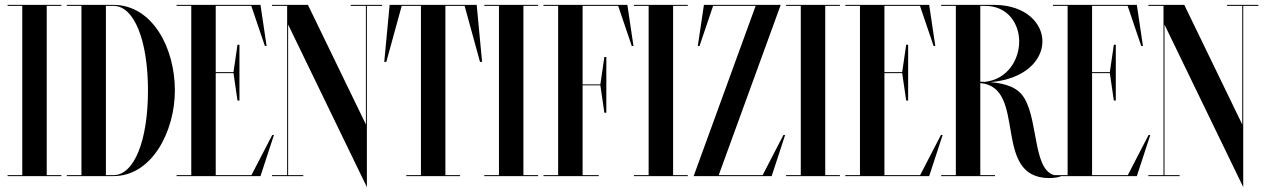

<svg xmlns="http://www.w3.org/2000/svg" viewBox="-20 -720 5176 785"><path d="M231 -700H11V-696H71V-4H11V0H231V-4H171V-696H231Z M444 -700H253V-696H313V-4H253V0H444C602 0 695 -184 695 -350C695 -526 602 -700 444 -700ZM413 -4V-696H444C528.5 -696 585 -555 585 -350C585 -145 528.5 -4 444 -4Z M1008.1 -4H862V-421H934.6L951 -309H959V-537H951L934.6 -425H862V-696H1007.4L1063 -532H1070L1045 -700H702V-696H762V-4H702V0H1045L1100 -168H1093Z M1542 -700H1414V-696H1476V-211.2L1239 -700H1092V-696H1154V-4H1092V0H1220V-4H1158V-619.7L1480 45V-696H1542Z M1929 -700H1573L1551 -467H1559.5L1622.4 -696H1701V-4H1641V0H1861V-4H1801V-696H1879.6L1942.5 -467H1951Z M2180 -700H1960V-696H2020V-4H1960V0H2180V-4H2120V-696H2180Z M2362 -696H2507.4L2563 -532H2570L2545 -700H2202V-696H2262V-4H2202V0H2428V-4H2362V-371H2434.6L2451 -259H2459V-487H2451L2434.6 -375H2362Z M2792 -700H2572V-696H2632V-4H2572V0H2792V-4H2732V-696H2792Z M3098.1 -4H2918.5L3172 -700H2858L2833 -532H2840L2895.6 -696H3069.5L2816 0H3135L3190 -168H3183Z M3414 -700H3194V-696H3254V-4H3194V0H3414V-4H3354V-696H3414Z M3742.1 -4H3596V-421H3668.6L3685 -309H3693V-537H3685L3668.6 -425H3596V-696H3741.4L3797 -532H3804L3779 -700H3436V-696H3496V-4H3436V0H3779L3834 -168H3827Z M4318 -4C4315 -3 4310 -2 4307 -2C4202 -2 4228 -217 4169 -317C4143.3 -362.2 4092.6 -378.9 4029.9 -384C4174.1 -397.4 4242 -475.4 4242 -551C4242 -623.2 4176.4 -698.4 4048 -700V-700H3828V-696H3888V-4H3828V0H4048V-4H3988V-380.4C4182.9 -363.7 4032.5 8 4270 8C4293 8 4313 4 4321 -1ZM4007 -696C4101 -696 4147 -623 4147 -550C4147 -478.1 4101.4 -396.7 4007.8 -385.3C4001.3 -385.6 3994.7 -385.8 3988 -385.9V-696Z M4591.1 -4H4445V-421H4517.6L4534 -309H4542V-537H4534L4517.6 -425H4445V-696H4590.4L4646 -532H4653L4628 -700H4285V-696H4345V-4H4285V0H4628L4683 -168H4676Z M5125 -700H4997V-696H5059V-211.2L4822 -700H4675V-696H4737V-4H4675V0H4803V-4H4741V-619.7L5063 45V-696H5125Z"/></svg>

Font: Picaflor 96 pt
Style: Regular
Weight: 400
Designer: Ariel Martín Pérez
Foundry: Tunera Type Foundry
Version: Version 1.000;hotconv 1.0.109;makeotfexe 2.5.65596